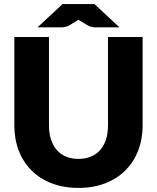

<svg xmlns="http://www.w3.org/2000/svg" viewBox="-20 -909 766 937"><path d="M363 -133.5Q397 -133.5 423.8 -144.8Q450.5 -156 469 -177Q487.5 -198 497.2 -228.2Q507 -258.5 507 -297V-728.5H676V-297Q676 -230 654.2 -174Q632.5 -118 592 -77.5Q551.5 -37 493.5 -14.5Q435.5 8 363 8Q290 8 232 -14.5Q174 -37 133.5 -77.5Q93 -118 71.5 -174Q50 -230 50 -297V-728.5H219V-297.5Q219 -259 228.8 -228.8Q238.5 -198.5 257 -177.2Q275.5 -156 302.2 -144.8Q329 -133.5 363 -133.5ZM563 -775.5H446Q437 -775.5 426.5 -778Q416 -780.5 409 -784.5L372 -807Q369.5 -808 367.5 -809.5Q365.5 -811 363 -812.5Q360.5 -811 358.5 -809.5Q356.5 -808 354 -807L317 -784.5Q310 -780.5 299.5 -778Q289 -775.5 280 -775.5H163L285 -889H441Z"/></svg>

Font: LatoHex
Style: Regular
Weight: 900
Designer: Lukasz Dziedzic
Foundry: tyPoland Lukasz Dziedzic
Version: Version 1.104; Western+Polish opensource